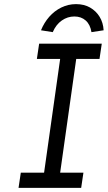

<svg xmlns="http://www.w3.org/2000/svg" viewBox="-20 -912 523 932"><path d="M70 0 81 -74H194L272 -626H159L170 -700H474L463 -626H350L272 -74H385L374 0ZM236 -756 179 -765Q194 -802 219 -830.5Q244 -859 277.5 -875.5Q311 -892 349 -892Q388 -892 417 -875.5Q446 -859 463.5 -830.5Q481 -802 483 -765L424 -756Q418 -793 396 -812.5Q374 -832 341 -832Q308 -832 280 -812.5Q252 -793 236 -756Z"/></svg>

Font: Lexend Light
Style: Italic
Weight: 300
Italic angle: -8.13011°
Designer: Bonnie Shaver-Troup, Thomas Jockin
Foundry: Lexend
Version: Version 1.007